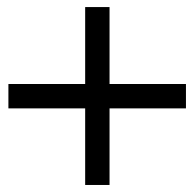

<svg xmlns="http://www.w3.org/2000/svg" viewBox="-20 -526 553 546"><path d="M222.2 -505.9H291.5V-287.1H508.8V-217.8H291.5V0H222.2V-217.8H3.9V-287.1H222.2Z"/></svg>

Font: Dima Niloofar
Style: Regular
Weight: 400
Designer: R.Balvardi
Foundry: Dima Software Group
Version: Version 3.00;November 13, 2018;FontCreator 11.5.0.2427 64-bi